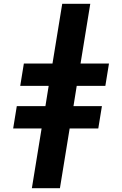

<svg xmlns="http://www.w3.org/2000/svg" viewBox="-20 -843 640 1006"><path d="M147 143 198 -170H49L68 -287H218L235 -393H86L105 -510H255L306 -823H453L402 -510H551L532 -393H382L365 -287H514L495 -170H345L294 143Z"/></svg>

Font: Iosevka Curly Heavy Extended
Style: Italic
Weight: 900
Width: 7
Italic angle: -9°
Monospace: yes
Designer: Belleve Invis
Foundry: Belleve Invis
Version: Version 11.1.0; ttfautohint (v1.8.3)